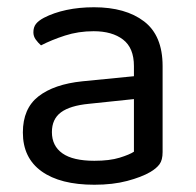

<svg xmlns="http://www.w3.org/2000/svg" viewBox="-20 -495 539 529"><path d="M240 -52Q282 -52 309.5 -60.5Q337 -69 349 -77V-222L225 -209Q173 -204 148 -185.5Q123 -167 123 -131Q123 -93 152 -72.5Q181 -52 240 -52ZM239 -475Q326 -475 377 -436Q428 -397 428 -313V-76Q428 -54 419.5 -42.5Q411 -31 394 -21Q370 -7 330.5 3.5Q291 14 240 14Q146 14 94.5 -23Q43 -60 43 -130Q43 -196 86 -229.5Q129 -263 207 -271L349 -285V-313Q349 -363 319 -386Q289 -409 238 -409Q196 -409 159 -397Q122 -385 93 -370Q85 -377 78.5 -386Q72 -395 72 -406Q72 -420 79 -429Q86 -438 101 -446Q128 -460 163 -467.5Q198 -475 239 -475Z"/></svg>

Font: Baloo Thambi 2
Style: Regular
Weight: 400
Designer: Aadarsh Rajan and Ek Type
Foundry: Ek Type
Version: Version 1.640;hotconv 1.0.111;makeotfexe 2.5.65597; ttfautoh